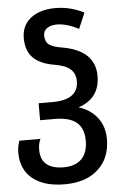

<svg xmlns="http://www.w3.org/2000/svg" viewBox="-64 -810 698 1094"><g transform="rotate(-5 284.5 -262.5)"><path d="M13 37Q13 4 25 -30H146Q133 -5 133 32Q133 88 166.5 115.5Q200 143 264 143Q331 143 366.5 107Q402 71 402 3Q402 -68 361.5 -102Q321 -136 235 -136H153V-233H235Q307 -233 344 -260Q381 -287 381 -339Q381 -383 353 -408Q325 -433 265 -443Q180 -457 140.5 -497.5Q101 -538 101 -610Q101 -682 153.5 -723.5Q206 -765 296 -765Q379 -765 458 -725L420 -635Q350 -671 296 -671Q260 -671 239 -656Q218 -641 218 -615Q218 -579 240 -562.5Q262 -546 312 -538Q501 -506 501 -359Q501 -231 378 -190Q446 -169 484.5 -118Q523 -67 523 3Q523 113 453 176.5Q383 240 262 240Q144 240 78.5 187Q13 134 13 37Z"/></g></svg>

Font: Noto Sans Georgian Medium
Style: Regular
Weight: 500
Designer: Monotype Design team
Foundry: Monotype Imaging Inc.
Version: Version 1.000